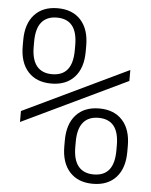

<svg xmlns="http://www.w3.org/2000/svg" viewBox="-53 -784 657 838"><g transform="rotate(5 275.0 -365.0)"><path d="M166 -410Q101 -410 64.5 -450Q28 -490 28 -562V-588Q28 -660 64.5 -700Q101 -740 166 -740Q231 -740 267.5 -700Q304 -660 304 -588V-562Q304 -490 267.5 -450Q231 -410 166 -410ZM166 -451Q211 -451 233.5 -479Q256 -507 256 -564V-586Q256 -643 233.5 -671Q211 -699 166 -699Q122 -699 99 -671Q76 -643 76 -586V-564Q76 -507 99 -479Q122 -451 166 -451ZM385 10Q320 10 283.5 -30Q247 -70 247 -142V-168Q247 -240 283.5 -280Q320 -320 385 -320Q450 -320 486.5 -280Q523 -240 523 -168V-142Q523 -70 486.5 -30Q450 10 385 10ZM385 -31Q430 -31 452.5 -59Q475 -87 475 -144V-166Q475 -223 452.5 -251Q430 -279 385 -279Q341 -279 318 -251Q295 -223 295 -166V-144Q295 -87 318 -59Q341 -31 385 -31ZM45 -231V-279L505 -499V-451Z"/></g></svg>

Font: M PLUS Code Latin SemiExpanded Light
Style: Regular
Weight: 300
Width: 6
Designer: Coji Morishita
Foundry: UNDERFOREST DESIGN
Version: Version 1.002; ttfautohint (v1.8.3)